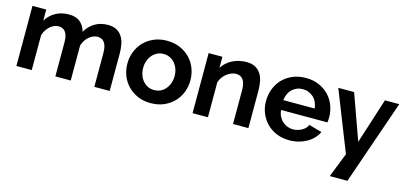

<svg xmlns="http://www.w3.org/2000/svg" viewBox="-65 -969 3404 1618"><g transform="rotate(15 1636.5 -160.5)"><path d="M875 0H741V-294Q741 -357 719.5 -386Q698 -415 660 -415Q640 -415 621 -407Q602 -399 585 -384.5Q568 -370 555 -349.5Q542 -329 535 -305V0H401V-294Q401 -358 379.5 -386.5Q358 -415 319 -415Q300 -415 281 -407Q262 -399 245.5 -384.5Q229 -370 216 -350Q203 -330 195 -306V0H61V-524H181V-427Q212 -478 262 -506Q312 -534 378 -534Q443 -534 479 -501.5Q515 -469 525 -422Q557 -477 606 -505.5Q655 -534 718 -534Q767 -534 797.5 -515.5Q828 -497 845 -468Q862 -439 868.5 -402Q875 -365 875 -328Z M1233 10Q1169 10 1118.5 -12.5Q1068 -35 1032.5 -72Q997 -109 978 -158.5Q959 -208 959 -262Q959 -316 978 -365.5Q997 -415 1032.5 -452Q1068 -489 1119 -511.5Q1170 -534 1233 -534Q1298 -534 1349 -511.5Q1400 -489 1435.5 -452Q1471 -415 1490 -365.5Q1509 -316 1509 -262Q1509 -208 1490 -158.5Q1471 -109 1435.5 -72Q1400 -35 1349 -12.5Q1298 10 1233 10ZM1097 -261Q1097 -227 1107.5 -198Q1118 -169 1136.5 -148Q1155 -127 1179.5 -115.5Q1204 -104 1233 -104Q1263 -104 1288 -115.5Q1313 -127 1331.5 -148.5Q1350 -170 1360.5 -199Q1371 -228 1371 -262Q1371 -296 1360.5 -325Q1350 -354 1331.5 -375Q1313 -396 1288 -407.5Q1263 -419 1233 -419Q1204 -419 1179.5 -407Q1155 -395 1136.5 -374Q1118 -353 1107.5 -324Q1097 -295 1097 -261Z M2085 0H1951V-294Q1951 -358 1929 -386.5Q1907 -415 1868 -415Q1848 -415 1827 -407Q1806 -399 1787.5 -384.5Q1769 -370 1754.5 -350Q1740 -330 1732 -306V0H1598V-524H1718V-427Q1733 -452 1755 -471.5Q1777 -491 1803.5 -505Q1830 -519 1861.5 -526.5Q1893 -534 1927 -534Q1976 -534 2007 -515.5Q2038 -497 2055 -468Q2072 -439 2078.5 -402Q2085 -365 2085 -328Z M2446 10Q2381 10 2330 -11.5Q2279 -33 2243.5 -70Q2208 -107 2188.5 -155.5Q2169 -204 2169 -258Q2169 -314 2188 -364.5Q2207 -415 2243 -452.5Q2279 -490 2330.5 -512Q2382 -534 2446 -534Q2510 -534 2561 -511.5Q2612 -489 2647 -452Q2682 -415 2700.5 -366Q2719 -317 2719 -264Q2719 -251 2718 -239Q2717 -227 2716 -219H2312Q2314 -189 2326 -164.5Q2338 -140 2357 -123Q2376 -106 2400 -96.5Q2424 -87 2449 -87Q2469 -87 2489 -92.5Q2509 -98 2525.5 -107Q2542 -116 2555 -129.5Q2568 -143 2574 -159L2688 -127Q2674 -97 2650.5 -72Q2627 -47 2595.5 -29Q2564 -11 2526 -0.5Q2488 10 2446 10ZM2582 -304Q2579 -333 2567.5 -358Q2556 -383 2537.5 -400Q2519 -417 2495.5 -426.5Q2472 -436 2445 -436Q2417 -436 2393.5 -426.5Q2370 -417 2352 -400Q2334 -383 2322.5 -358Q2311 -333 2308 -304Z M3261 -524 3006 213H2852L2936 0L2729 -524H2867L3009 -128L3136 -524Z"/></g></svg>

Font: Rising Sun
Style: Bold
Weight: 700
Designer: Matt McInerney, Pablo Impallari, Rodrigo Fuenzalida (Raleway font), Stephen Hutchings (Greek), Cristiano Sobral (main ch
Foundry: The Rising Sun Project Authors
Version: Version 4.327; ttfautohint (v1.8.4.7-5d5b-dirty)